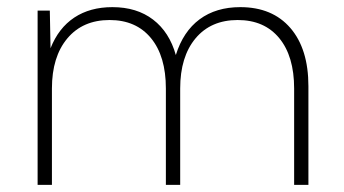

<svg xmlns="http://www.w3.org/2000/svg" viewBox="-20 -518 963 538"><path d="M844.2 0H804.2V-270Q804.2 -360.4 762.5 -411.1Q720.7 -461.9 646 -461.9Q570.8 -461.9 527.8 -410.4Q484.9 -358.9 484.9 -270V0H444.8V-270Q444.8 -360.4 403.1 -411.1Q361.3 -461.9 287.1 -461.9Q211.9 -461.9 168.7 -410.4Q125.5 -358.9 125.5 -270V0H85.4V-488.3H119.6L121.6 -382.8Q144 -439.5 188.2 -468.8Q232.4 -498 294.9 -498Q363.3 -498 408.9 -463.1Q454.6 -428.2 472.7 -363.8Q493.2 -429.7 539.3 -463.9Q585.4 -498 653.3 -498Q743.2 -498 793.7 -439.5Q844.2 -380.9 844.2 -276.4Z"/></svg>

Font: Kumbh Sans ExtraLight
Style: Regular
Weight: 250
Version: Version 1.005